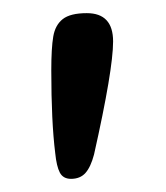

<svg xmlns="http://www.w3.org/2000/svg" viewBox="-20 -669 252 292"><path d="M64 -436Q58 -484 58 -562Q58 -596 61 -613.5Q64 -631 75.5 -640Q87 -649 112 -649Q152 -649 152 -606Q152 -563 123 -434Q118 -415 110 -406Q102 -397 88 -397Q76 -397 71 -406.5Q66 -416 64 -436Z"/></svg>

Font: AkayaTelivigala
Style: Regular
Weight: 400
Designer: Vaishnavi Murthy Yerkadithaya ( vaishnavimurthy@gmail.com ), Juan Luis Blanco Aristondo ( juan@blancoletters.com )
Version: Version 1.000